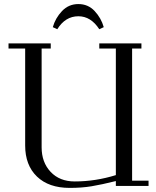

<svg xmlns="http://www.w3.org/2000/svg" viewBox="-20 -916 771 946"><path d="M22 -676.8V-702.1H230V-676.8H185.1V-189.9Q185.1 -116.2 229.5 -69.1Q273.9 -22 348.1 -22Q450.2 -22 550.8 -53.2V-676.8H469.2V-702.1H676.8V-676.8H630.9V-25.9H711.9V0H550.8V-23.9Q480 -6.3 431.4 1.7Q382.8 9.8 323.2 9.8Q220.2 9.8 162.1 -46.1Q104 -102.1 104 -199.2V-676.8ZM240.2 -782.2Q252.9 -827.1 285.6 -861.6Q318.4 -896 366.2 -896Q414.1 -896 446.3 -861.6Q478.5 -827.1 491.2 -782.2L469.2 -772Q427.7 -835.9 366.2 -835.9Q301.8 -835.9 262.2 -772Z"/></svg>

Font: Dehuti
Style: Book
Weight: 400
Version: Version 1.2